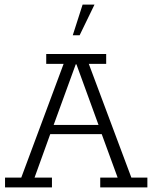

<svg xmlns="http://www.w3.org/2000/svg" viewBox="-20 -819 666 839"><path d="M2 0V-43H73L258 -540H182V-583H444V-540H368L554 -43H624V0H418V-43H494L419 -248L442 -233H191L205 -248L131 -43H207V0ZM209 -258 199 -273H423L416 -258L314 -538H311ZM298 -665 341 -799H393L328 -665Z"/></svg>

Font: Rokkitt SemiBold Light
Style: Regular
Weight: 300
Version: Version 3.103